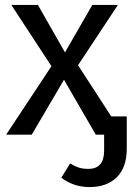

<svg xmlns="http://www.w3.org/2000/svg" viewBox="-20 -547 540 780"><path d="M495 -74V57Q495 133 454.5 173Q414 213 344 213Q279 213 229 175L265 117Q285 129 300.5 134Q316 139 339 139Q403 139 403 65V0H369L240 -223L109 0H5L189 -278L26 -527H134L244 -334L355 -527H459L297 -282L432 -74Z"/></svg>

Font: Fira GO
Style: Regular
Weight: 400
Designer: Carrois Corporate
Foundry: Carrois Corporate GbR
Version: Version 0.300